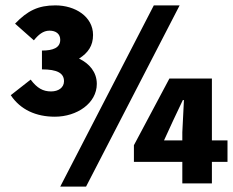

<svg xmlns="http://www.w3.org/2000/svg" viewBox="-20 -682 866 714"><path d="M184 -248C266 -248 340 -298 340 -370C340 -414 312 -446 274 -464C308 -486 326 -512 326 -552C326 -620 260 -662 186 -662C122 -662 82 -642 36 -594L106 -532C122 -552 140 -568 164 -568C188 -568 204 -556 204 -534C204 -504 177 -494 136 -494V-424C193 -424 218 -410 218 -380C218 -356 197 -342 170 -342C140 -342 118 -354 94 -386L20 -328C56 -274 114 -248 184 -248ZM204 12H300L648 -662H552ZM658 0H768V-80H826V-160H768V-390H610L478 -142V-80H658ZM590 -160 624 -234 660 -310H664L658 -190V-160Z"/></svg>

Font: Giro Sans Black
Style: Regular
Weight: 900
Designer: Paul D. Hunt
Foundry: Adobe Systems Incorporated
Version: Version 1.000;PS 1.0;hotconv 1.0.88;makeotf.lib2.5.647800